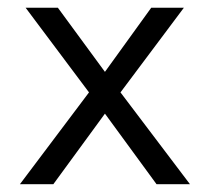

<svg xmlns="http://www.w3.org/2000/svg" viewBox="-20 -474 540 494"><path d="M453.1 -454.1 290 -236.3 468.8 0H382.8L250 -181.6L117.2 0H31.2L209 -236.3L45.9 -454.1H128.9L250 -289.1L369.1 -454.1Z"/></svg>

Font: BabelStone Marchen
Style: Regular
Weight: 400
Designer: Andrew West
Foundry: Andrew West
Version: Version 9.003 2021-11-11